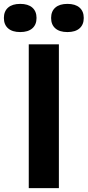

<svg xmlns="http://www.w3.org/2000/svg" viewBox="-87 -968 451 988"><path d="M61 0V-740H216V0ZM260 -803Q219.5 -803 197.8 -822Q176 -841 176 -875.5Q176 -910 197.8 -929Q219.5 -948 260 -948Q300.5 -948 322.2 -929Q344 -910 344 -875.5Q344 -841 322.2 -822Q300.5 -803 260 -803ZM17 -803Q-23.5 -803 -45.2 -822Q-67 -841 -67 -875.5Q-67 -910 -45.2 -929Q-23.5 -948 17 -948Q57.5 -948 79.2 -929Q101 -910 101 -875.5Q101 -841 79.2 -822Q57.5 -803 17 -803Z"/></svg>

Font: Encode Sans SmCnd
Style: Bold
Weight: 700
Width: 4
Designer: Multiple Designers
Foundry: Impallari Type
Version: Version 3.002; ttfautohint (v1.8.3) -l 8 -r 50 -G 200 -x 14 